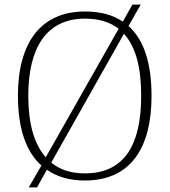

<svg xmlns="http://www.w3.org/2000/svg" viewBox="-20 -775 738 835"><path d="M160 -55 105 40H141L184 -37C227 -6 283 10 349 10C551 10 639 -135 639 -358C639 -496 608 -600 539 -662L592 -755H556L514 -681C471 -710 417 -725 350 -725C157 -725 58 -589 58 -359C58 -221 91 -117 160 -55ZM496 -650 179 -91C128 -148 103 -239 103 -358C103 -569 183 -694 350 -694C411 -694 460 -678 496 -650ZM349 -21C288 -21 240 -37 203 -68L519 -628C572 -570 594 -478 594 -358C594 -148 523 -21 349 -21Z"/></svg>

Font: Noto Serif Telugu ExtraLight
Style: Regular
Weight: 200
Designer: Jelle Bosma - Monotype Design Team
Foundry: Monotype Imaging Inc.
Version: Version 2.005